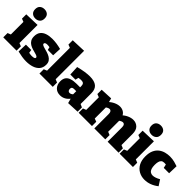

<svg xmlns="http://www.w3.org/2000/svg" viewBox="203 -1978 3162 3162"><g transform="rotate(45 1784.0 -397.0)"><path d="M276 -112 264 -127 331 -100V0H21V-100L88 -127L76 -112V-421L86 -411L21 -436V-536L276 -544ZM174 -592Q125 -592 94.5 -620Q64 -648 64 -700Q64 -755 95.5 -782Q127 -809 175 -809Q222 -809 253 -782.5Q284 -756 284 -701Q284 -647 252.5 -619.5Q221 -592 174 -592Z M564 -397Q564 -381 584 -371Q604 -361 635.5 -353Q667 -345 702.5 -334Q738 -323 769.5 -305Q801 -287 821 -258Q841 -229 841 -183Q841 -113 804 -69.5Q767 -26 705 -5.5Q643 15 566 15Q519 15 468 7Q417 -1 364 -14L370 -179H494L507 -100L492 -127Q509 -120 531 -117Q553 -114 569 -114Q587 -114 603.5 -117Q620 -120 630 -126.5Q640 -133 640 -144Q640 -161 620.5 -170.5Q601 -180 569.5 -188Q538 -196 503.5 -206.5Q469 -217 437.5 -236Q406 -255 386.5 -287.5Q367 -320 367 -371Q367 -437 398.5 -477.5Q430 -518 485.5 -536.5Q541 -555 611 -555Q661 -555 712.5 -547.5Q764 -540 818 -526L811 -372H686L668 -449L694 -420Q652 -429 622 -429Q596 -429 580 -421.5Q564 -414 564 -397Z M1119 -112 1107 -127 1174 -100V0H864V-100L931 -127L919 -112V-661L929 -650L864 -675V-775L1119 -785Z M1698 -97 1672 -136 1753 -100V0L1542 10L1517 -84L1529 -81Q1495 -34 1451.5 -9.5Q1408 15 1355 15Q1282 15 1239 -31Q1196 -77 1196 -154Q1196 -209 1220 -244Q1244 -279 1293.5 -296Q1343 -313 1420 -313H1508L1498 -303V-339Q1498 -377 1482 -393.5Q1466 -410 1430 -410Q1415 -410 1396 -408Q1377 -406 1356 -401L1371 -419L1355 -348H1235L1227 -515Q1305 -535 1369.5 -545Q1434 -555 1486 -555Q1593 -555 1645.5 -511Q1698 -467 1698 -376ZM1396 -178Q1396 -150 1408.5 -137Q1421 -124 1440 -124Q1456 -124 1473 -132.5Q1490 -141 1504 -157L1498 -135V-234L1509 -223H1453Q1422 -223 1409 -213Q1396 -203 1396 -178Z M2325 -470 2297 -461Q2344 -508 2397 -531.5Q2450 -555 2498 -555Q2563 -555 2607.5 -512Q2652 -469 2652 -381V-103L2636 -129L2707 -100V0H2452V-337Q2452 -372 2439.5 -388.5Q2427 -405 2406 -405Q2390 -405 2369.5 -395Q2349 -385 2327 -366L2341 -408Q2342 -400 2342 -395.5Q2342 -391 2342 -389V-103L2326 -129L2397 -100V0H2142V-337Q2142 -372 2129 -388.5Q2116 -405 2096 -405Q2080 -405 2060 -395.5Q2040 -386 2020 -369L2032 -394V-99L2016 -126L2087 -100V0H1777V-100L1854 -130L1832 -103V-436L1854 -406L1777 -436V-536L1988 -546L2012 -453L1987 -461Q2033 -506 2086 -530.5Q2139 -555 2188 -555Q2232 -555 2268 -534.5Q2304 -514 2325 -470Z M2986 -112 2974 -127 3041 -100V0H2731V-100L2798 -127L2786 -112V-421L2796 -411L2731 -436V-536L2986 -544ZM2884 -592Q2835 -592 2804.5 -620Q2774 -648 2774 -700Q2774 -755 2805.5 -782Q2837 -809 2885 -809Q2932 -809 2963 -782.5Q2994 -756 2994 -701Q2994 -647 2962.5 -619.5Q2931 -592 2884 -592Z M3322 15Q3248 15 3188.5 -18Q3129 -51 3095 -114Q3061 -177 3061 -267Q3061 -352 3086.5 -407.5Q3112 -463 3154.5 -495.5Q3197 -528 3248 -541.5Q3299 -555 3351 -555Q3408 -555 3460 -541.5Q3512 -528 3540 -517L3535 -349H3410L3394 -419L3408 -411Q3402 -412 3387.5 -413.5Q3373 -415 3357 -415Q3323 -415 3303.5 -398Q3284 -381 3276.5 -350Q3269 -319 3269 -278Q3269 -228 3280.5 -195Q3292 -162 3314.5 -146Q3337 -130 3368 -130Q3395 -130 3428 -141Q3461 -152 3500 -174L3564 -75Q3505 -29 3444.5 -7Q3384 15 3322 15Z"/></g></svg>

Font: Bitter Thin Black
Style: Regular
Weight: 900
Version: Version 3.020